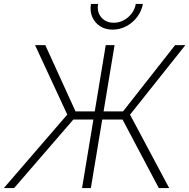

<svg xmlns="http://www.w3.org/2000/svg" viewBox="-43 -957 964 977"><path d="M540 -727.5 419.4 0H374.5L495.1 -727.5ZM-23.4 0 299.3 -374 135.3 -727.5H187.5L341.3 -390.1H583L848.1 -727.5H900.4L618.7 -373.5L817.9 0H765.1L580.6 -348.6H330.1L28.8 0ZM529.8 -806.2Q493.2 -806.2 466.1 -823.7Q439 -841.3 426.3 -871.1Q413.6 -900.9 419.9 -937H456.1Q449.2 -896.5 472.4 -868.9Q495.6 -841.3 536.1 -841.3Q563 -841.3 586.7 -854Q610.4 -866.7 627 -888.4Q643.6 -910.2 647.9 -937H684.1Q677.7 -900.9 655.3 -871.1Q632.8 -841.3 600.1 -823.7Q567.4 -806.2 529.8 -806.2Z"/></svg>

Font: Inter 24pt ExtraLight
Style: Italic
Weight: 250
Italic angle: -9.3988°
Version: Version 4.001;git-66647c0bb